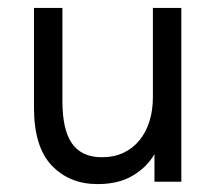

<svg xmlns="http://www.w3.org/2000/svg" viewBox="-20 -460 554 486"><path d="M227 6Q156 6 111 -41Q66 -88 66 -188V-440H138V-204Q138 -131 162.5 -96.5Q187 -62 238 -62Q269 -62 293 -73.5Q317 -85 333.5 -105.5Q350 -126 358.5 -153.5Q367 -181 367 -214V-440H439V0H371V-70Q353 -38 317 -16Q281 6 227 6Z"/></svg>

Font: Tilda Sans
Style: Regular
Weight: 400
Designer: ParaType Ltd
Foundry: ParaType Ltd
Version: Version 1.009